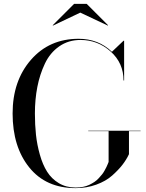

<svg xmlns="http://www.w3.org/2000/svg" viewBox="-20 -960 755 990"><path d="M394 -895 253 -828 252 -830 362 -940H427L537 -830L536 -828ZM435 -286H705V-284H645V-165Q632 -137 611.5 -110.5Q591 -84 558.5 -55Q526 -26 476.5 -8Q427 10 370 10Q217 10 131 -96.5Q45 -203 45 -375Q45 -543 139.5 -651.5Q234 -760 385 -760Q488 -760 557 -693L617 -750H620V-545H617Q617 -635 550.5 -694.5Q484 -754 395 -754Q333 -754 285.5 -721Q238 -688 211.5 -632Q185 -576 172.5 -511.5Q160 -447 160 -375Q160 -316 165.5 -265Q171 -214 185.5 -162.5Q200 -111 223 -74.5Q246 -38 283.5 -15.5Q321 7 370 7Q390 7 408 3.5Q426 0 440.5 -7Q455 -14 467 -22Q479 -30 489 -41Q499 -52 506 -60.5Q513 -69 519.5 -81Q526 -93 529 -99Q532 -105 536 -115L540 -125V-284H435Z"/></svg>

Font: Bodoni* 72
Style: Regular
Weight: 400
Version: Version 1.003